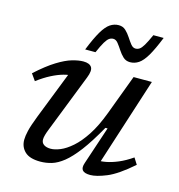

<svg xmlns="http://www.w3.org/2000/svg" viewBox="-107 -804 846 908"><g transform="rotate(15 316.0 -350.0)"><path d="M376.5 -38 438.5 -224H428Q385 -147.5 349.8 -101Q314.5 -54.5 284.5 -30.5Q254.5 -6.5 226.8 1.8Q199 10 171 10Q119 10 95.2 -12.8Q71.5 -35.5 71.5 -70.5Q71.5 -88.5 77.8 -115.2Q84 -142 103 -191L204.5 -450L219 -421.5Q198 -423 171 -415.5Q144 -408 113.2 -392.2Q82.5 -376.5 48.5 -351L25.5 -383.5Q79 -432 120 -457.2Q161 -482.5 192.2 -491.5Q223.5 -500.5 246.5 -500.5Q276.5 -500.5 287 -484.8Q297.5 -469 282.5 -431.5L171 -147Q164.5 -131 160.8 -117.8Q157 -104.5 157 -95Q157 -78.5 169.5 -70Q182 -61.5 203 -61.5Q223 -61.5 249.8 -72.5Q276.5 -83.5 306.5 -109.8Q336.5 -136 366 -181Q395.5 -226 421 -294L494.5 -490.5H584L438.5 -38.5L422 -66.5Q443.5 -64 471.2 -69Q499 -74 531 -87.5Q563 -101 597 -124.5L616.5 -93.5Q544.5 -30.5 495 -10.2Q445.5 10 416 10Q387 10 377.5 -1.8Q368 -13.5 376.5 -38ZM584 -706Q560 -646 540.5 -613Q521 -580 501.5 -567Q482 -554 459.5 -554Q439 -554 425.2 -567Q411.5 -580 400.5 -597Q389.5 -614 379 -627.2Q368.5 -640.5 355.5 -640.5Q345 -640.5 336 -634.5Q327 -628.5 316.2 -610.8Q305.5 -593 290 -557.5H239.5Q263.5 -617.5 283 -650.5Q302.5 -683.5 322 -696.5Q341.5 -709.5 364 -709.5Q384.5 -709.5 398.2 -696.5Q412 -683.5 423 -666.5Q434 -649.5 444.5 -636.2Q455 -623 468 -623Q478.5 -623 487.5 -629Q496.5 -635 507.2 -653Q518 -671 533.5 -706Z"/></g></svg>

Font: Newsreader 9pt
Style: Italic
Weight: 400
Italic angle: -17°
Designer: Hugues Gentile
Foundry: Production Type
Version: Version 1.003